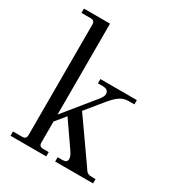

<svg xmlns="http://www.w3.org/2000/svg" viewBox="-170 -822 861 931"><g transform="rotate(30 260.0 -356.0)"><path d="M28 0V-24H80Q102 -24 102 -46V-666Q102 -688 80 -688H28V-712H174V-203L310 -370Q328 -392 328 -406Q328 -432 294 -432H268V-456H472V-432H440Q413 -432 392 -418Q371 -404 344 -371L268 -278L424 -56Q431 -46 435.5 -39Q440 -32 448 -28Q456 -24 470 -24H490V0H278V-24H304Q331 -24 331 -44Q331 -59 317 -80L220 -220L174 -164V-46Q174 -24 196 -24H228V0Z"/></g></svg>

Font: Old Standard TT
Style: Regular
Weight: 400
Designer: Alexey Kryukov <alexios@thessalonica.org.ru>
Version: Version 2.2